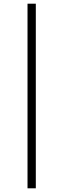

<svg xmlns="http://www.w3.org/2000/svg" viewBox="-20 -769 343 1039"><path d="M128.9 250V-749H173.8V250Z"/></svg>

Font: Acari Sans Light
Style: Regular
Weight: 300
Designer: Alfredo Marco Pradil and Stefan Peev
Foundry: Hanken Design Co.
Version: Version 1.045;January 11, 2019;FontCreator 11.5.0.2425 64-bi